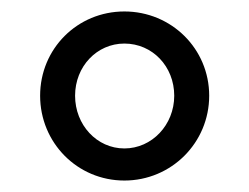

<svg xmlns="http://www.w3.org/2000/svg" viewBox="-20 -737 435 335"><path d="M197 -422C279 -422 345 -488 345 -570C345 -652 279 -717 197 -717C115 -717 50 -652 50 -570C50 -488 115 -422 197 -422ZM197 -478C149 -478 111 -519 111 -570C111 -621 149 -661 197 -661C246 -661 284 -621 284 -570C284 -519 245 -478 197 -478Z"/></svg>

Font: UULA Sans
Style: Regular
Weight: 400
Designer: Mohamed Gaber, Laura Garcia Mut
Foundry: Kief Type Foundry
Version: Version 3.006;hotconv 1.0.109;makeotfexe 2.5.65596